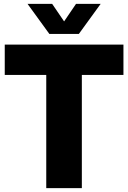

<svg xmlns="http://www.w3.org/2000/svg" viewBox="-20 -970 661 990"><path d="M218.5 0V-583.5H4.5V-740H616.5V-583.5H402V0ZM234.5 -795 122 -950H249L322.5 -842H298.5L372 -950H499L386.5 -795Z"/></svg>

Font: Encode Sans SC SemiCondensed ExtraBold
Style: Regular
Weight: 800
Width: 4
Designer: Multiple Designers
Foundry: Impallari Type
Version: Version 3.002